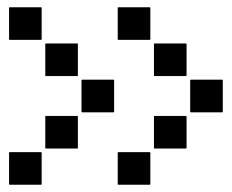

<svg xmlns="http://www.w3.org/2000/svg" viewBox="-20 -515 640 530"><path d="M307 -495H393Q395 -495 395 -493V-407Q395 -405 393 -405H307Q305 -405 305 -407V-493Q305 -495 307 -495ZM7 -495H93Q95 -495 95 -493V-407Q95 -405 93 -405H7Q5 -405 5 -407V-493Q5 -495 7 -495ZM407 -395H493Q495 -395 495 -393V-307Q495 -305 493 -305H407Q405 -305 405 -307V-393Q405 -395 407 -395ZM107 -395H193Q195 -395 195 -393V-307Q195 -305 193 -305H107Q105 -305 105 -307V-393Q105 -395 107 -395ZM507 -295H593Q595 -295 595 -293V-207Q595 -205 593 -205H507Q505 -205 505 -207V-293Q505 -295 507 -295ZM207 -295H293Q295 -295 295 -293V-207Q295 -205 293 -205H207Q205 -205 205 -207V-293Q205 -295 207 -295ZM407 -195H493Q495 -195 495 -193V-107Q495 -105 493 -105H407Q405 -105 405 -107V-193Q405 -195 407 -195ZM107 -195H193Q195 -195 195 -193V-107Q195 -105 193 -105H107Q105 -105 105 -107V-193Q105 -195 107 -195ZM307 -95H393Q395 -95 395 -93V-7Q395 -5 393 -5H307Q305 -5 305 -7V-93Q305 -95 307 -95ZM7 -95H93Q95 -95 95 -93V-7Q95 -5 93 -5H7Q5 -5 5 -7V-93Q5 -95 7 -95Z"/></svg>

Font: Pixel Panel Black
Style: Regular
Weight: 900
Monospace: yes
Designer: Óliver Lalan
Foundry: Óliver Lalan
Version: Version 1.000; ttfautohint (v1.8.4.7-5d5b-dirty);gftools[0.9